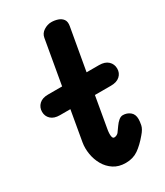

<svg xmlns="http://www.w3.org/2000/svg" viewBox="-207 -895 843 979"><g transform="rotate(-30 215.0 -406.0)"><path d="M235 0Q194 0 165 -19Q136 -38 118.8 -68.2Q101.5 -98.5 95.8 -133.8Q90 -169 95.5 -201.5L126.5 -379H65Q31 -379 12.8 -396Q-5.5 -413 -5.5 -439Q-5.5 -465.5 12.8 -483Q31 -500.5 65 -500.5H148L193.5 -760.5Q197.5 -784.5 219 -798.2Q240.5 -812 263.5 -812Q283 -812 301.2 -806Q319.5 -800 329.8 -786Q340 -772 335.5 -747L292 -500.5H365.5Q400 -500.5 418.5 -483Q437 -465.5 437 -439Q437 -413 418.5 -396Q400 -379 365.5 -379H271L240 -201.5Q237 -186 236.5 -174.8Q236 -163.5 237.2 -156.2Q238.5 -149 241.2 -145.5Q244 -142 248.5 -142Q257 -142 264 -146Q271 -150 274 -154L295.5 -184Q305.5 -198.5 317.8 -208.8Q330 -219 342.5 -219Q366 -219 384.2 -204.8Q402.5 -190.5 402.5 -161.5Q402.5 -148 398.5 -127.5Q394.5 -107 372.5 -82Q340 -43 309 -21.5Q278 0 235 0Z"/></g></svg>

Font: Edu VIC WA NT Hand Pre
Style: Regular
Weight: 400
Designer: Tina and Corey Anderson, Eben Sorkin, Mirko Velimirovic
Foundry: Google for Education
Version: Version 1.000